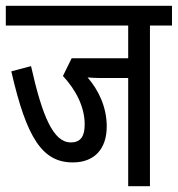

<svg xmlns="http://www.w3.org/2000/svg" viewBox="-20 -642 613 662"><path d="M497 -554H573V-622H0V-554H422V-441H227L197 -380C241 -333 272 -274 272 -213C272 -173 259 -151 224 -151C164 -151 126 -240 87 -414L19 -396C72 -164 127 -82 231 -82C307 -82 348 -130 348 -206C348 -273 320 -331 282 -375C295 -374 310 -373 325 -373H422V0H497Z"/></svg>

Font: Noto Sans Devanagari UI ExtraCondensed
Style: Regular
Weight: 400
Width: 2
Designer: Jelle Bosma - Monotype Design Team
Foundry: Monotype Imaging Inc.
Version: Version 2.003